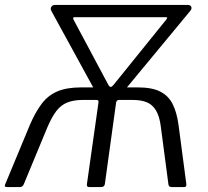

<svg xmlns="http://www.w3.org/2000/svg" viewBox="-24 -762 847 782"><path d="M5 0Q-8 0 -3 -11L98 -254Q120 -305 145.5 -339Q171 -373 209 -389.5Q247 -406 306 -406H538Q595 -406 628.5 -389Q662 -372 679 -338.5Q696 -305 703 -254L735 -12Q736 0 726 0H676Q663 0 662 -11L631 -246Q626 -287 612 -311Q598 -335 575 -345Q552 -355 515 -355H462Q451 -355 449 -345L403 -12Q401 0 387 0H341Q334 0 331.5 -3Q329 -6 330 -12L377 -344Q378 -350 376 -352.5Q374 -355 368 -355H314Q276 -355 250 -344.5Q224 -334 206 -310.5Q188 -287 170 -246L73 -12Q68 0 57 0ZM417 -417Q422 -408 427 -408Q432 -408 439 -417L653 -682Q657 -688 657 -690Q657 -692 651 -692H282Q276 -692 274.5 -690.5Q273 -689 275 -683ZM372 -376 186 -716Q180 -726 185 -734Q190 -742 200 -742H740Q752 -742 755 -734.5Q758 -727 752 -719L469 -377Z"/></svg>

Font: Libre Franklin Light
Style: Italic
Weight: 300
Italic angle: -8°
Designer: Pablo Impallari, Rodrigo Fuenzalida, Nhung Nguyen
Foundry: Impallari Type
Version: Version 3.000